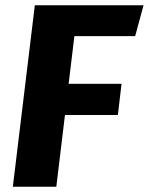

<svg xmlns="http://www.w3.org/2000/svg" viewBox="-20 -713 568 733"><path d="M496 -575 528 -693H113L29 0H195L228 -274H430L444 -393H242L264 -575Z"/></svg>

Font: Fira Sans OT
Style: Bold Italic
Weight: 700
Italic angle: -8°
Designer: Carrois Corporate & Edenspiekermann
Foundry: Carrois Corporate GbR & Edenspiekermann AG
Version: Version 2.001